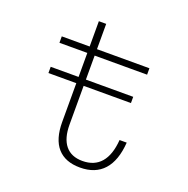

<svg xmlns="http://www.w3.org/2000/svg" viewBox="-131 -849 961 984"><g transform="rotate(20 350.0 -357.0)"><path d="M283 -726V-588H569V-553H283V-177Q283 -102 315 -63Q347 -24 408 -24Q473 -24 509 -66Q545 -108 551 -190H590Q583 -90 537 -39Q491 12 408 12Q327 12 285 -35.5Q243 -83 243 -177V-553H91V-588H243V-726ZM91 -388V-422H541V-388Z"/></g></svg>

Font: Martian Mono SemiExpanded Thin
Style: Regular
Weight: 250
Monospace: yes
Version: Version 0.930